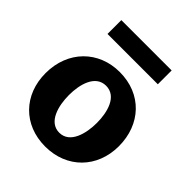

<svg xmlns="http://www.w3.org/2000/svg" viewBox="-206 -864 1001 1001"><g transform="rotate(45 294.0 -363.5)"><path d="M479 -737H108V-635H479ZM293 10C453 10 564 -104 564 -263C564 -424 456 -540 294 -540C139 -540 24 -428 24 -262C24 -103 133 10 293 10ZM294 -93C215 -93 191 -190 191 -268C191 -346 215 -439 294 -439C373 -439 397 -346 397 -268C397 -190 373 -93 294 -93Z"/></g></svg>

Font: 18Franklin
Style: Bold
Weight: 700
Designer: Pablo Impallari, Rodrigo Fuenzalida (Modified by Dan O. Williams)
Version: Version 0.025;PS 000.025;hotconv 1.0.88;makeotf.lib2.5.64775